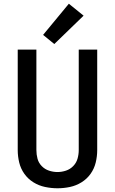

<svg xmlns="http://www.w3.org/2000/svg" viewBox="-20 -1001 616 1029"><path d="M288 8Q322 8 355 1Q388 -6 417 -24Q446 -42 465.5 -69.5Q485 -97 493 -130Q501 -163 501 -197V-735H402V-197Q402 -173 395.5 -150.5Q389 -128 372.5 -111Q356 -94 333.5 -86.5Q311 -79 288 -79Q265 -79 242.5 -86.5Q220 -94 203.5 -111Q187 -128 181 -150.5Q175 -173 175 -197V-735H75V-197Q75 -163 83 -130Q91 -97 110.5 -69.5Q130 -42 159 -24Q188 -6 221.5 1Q255 8 288 8ZM271 -765 428 -917 349 -981 211 -814Z"/></svg>

Font: Iosevka Sparkle Medium
Style: Regular
Weight: 500
Designer: Belleve Invis
Foundry: Belleve Invis
Version: Version 4.5.0; ttfautohint (v1.8.3)